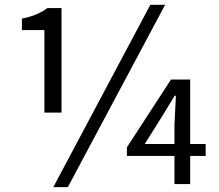

<svg xmlns="http://www.w3.org/2000/svg" viewBox="-20 -767 911 800"><path d="M236.3 -297.9H165V-641.6H71.3V-689.5Q133.8 -701.2 177.7 -733.4H236.3ZM606.4 -747.1H668L262.7 12.7H202.1ZM583 -167H707V-247.1L712.9 -368.2H708L652.3 -277.3ZM836.9 -167V-117.2H772.5V0H707V-117.2H508.8V-153.3L692.4 -435.5H772.5V-167Z"/></svg>

Font: irohakakuC Regular
Style: Regular
Weight: 400
Designer: [Source Han Sans]
Ryoko NISHIZUKA Ë•øÂ°öÊ∂ºÂ≠ê (kana & ideographs); Paul D. Hunt (Latin, Greek & Cyrillic); Wenlong ZHAN
Version: Version 1.001.20160904